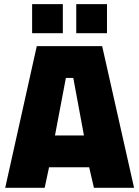

<svg xmlns="http://www.w3.org/2000/svg" viewBox="-20 -894 662 914"><path d="M4.8 0 155.1 -674.5H466.3L618.2 0H427.1L404.5 -97.6H213.5L192.6 0ZM241.7 -249.1H379.6L328.9 -522.9H293.6ZM343 -735.8V-874.4H489.3V-735.8ZM132.9 -735.8V-874.4H279.1V-735.8Z"/></svg>

Font: Titillium Web SemiBold
Style: Regular
Weight: 600
Designer: Mohamed Gaber, Accademia di Belle Arti di Urbino
Foundry: Kief Type Foundry, Accademia di Belle Arti di Urbino
Version: Version 3.000; ttfautohint (v1.8.4)